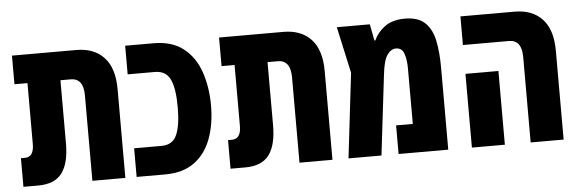

<svg xmlns="http://www.w3.org/2000/svg" viewBox="-44 -750 2662 882"><g transform="rotate(-5 1287.5 -308.5)"><path d="M32 0V-132H50Q92 -132 92 -192V-473H32V-605H329Q410 -605 456 -556Q502 -507 502 -409V0H350V-394Q350 -473 291 -473H244V-182Q244 -90 210 -45Q176 0 100 0Z M554 0V-132H680Q732 -132 751 -175.5Q770 -219 770 -302Q770 -390 750 -431.5Q730 -473 679 -473H554V-605H684Q770 -605 822.5 -563.5Q875 -522 899 -452Q923 -382 923 -297Q923 -213 898.5 -145.5Q874 -78 821.5 -39Q769 0 685 0Z M987 0V-132H1005Q1047 -132 1047 -192V-473H987V-605H1284Q1365 -605 1411 -556Q1457 -507 1457 -409V0H1305V-394Q1305 -473 1246 -473H1199V-182Q1199 -90 1165 -45Q1131 0 1055 0Z M1845 -617Q1906 -617 1937.5 -586.5Q1969 -556 1980 -502.5Q1991 -449 1991 -379V0H1762V-132H1839V-388Q1839 -427 1829.5 -455.5Q1820 -484 1792 -484Q1769 -484 1751.5 -459Q1734 -434 1727 -370L1683 0H1531L1577 -391L1530 -605H1682L1697 -529H1701Q1716 -564 1751 -590.5Q1786 -617 1845 -617Z M2371 0V-394Q2371 -473 2312 -473H2100V-605H2350Q2431 -605 2477 -556Q2523 -507 2523 -409V0ZM2100 0V-340H2252V0Z"/></g></svg>

Font: Noto Sans Hebrew ExtraCondensed ExtraBold
Style: Regular
Weight: 800
Width: 2
Designer: Monotype Design Team
Foundry: Monotype Imaging Inc.
Version: Version 2.004; ttfautohint (v1.8.4.7-5d5b)